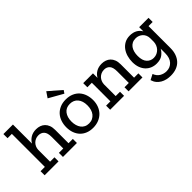

<svg xmlns="http://www.w3.org/2000/svg" viewBox="-26 -1366 2266 2266"><g transform="rotate(-45 1107.0 -232.5)"><path d="M323 0V-68H396V-261Q396 -329 369 -357.5Q342 -386 298 -386Q271 -386 249 -376Q227 -366 211 -349.5Q195 -333 186 -311.5Q177 -290 176 -266V-68H249V0H17V-68H89V-619H17V-688H176V-370Q199 -410 237.5 -433Q276 -456 329 -456Q362 -456 390 -446Q418 -436 439 -416Q460 -396 472 -365Q484 -334 484 -291V-68H556V0Z M1050 -223Q1050 -172 1033.5 -129Q1017 -86 986.5 -55Q956 -24 913.5 -7Q871 10 819 10Q768 10 727 -6.5Q686 -23 657.5 -53Q629 -83 613.5 -125.5Q598 -168 598 -219Q598 -268 612.5 -311.5Q627 -355 655.5 -387Q684 -419 726.5 -438Q769 -457 825 -457Q881 -457 923.5 -438.5Q966 -420 994 -388Q1022 -356 1036 -313.5Q1050 -271 1050 -223ZM958 -226Q958 -300 922 -343Q886 -386 823 -386Q758 -386 723.5 -341Q689 -296 689 -224Q689 -190 697.5 -160Q706 -130 722.5 -108Q739 -86 764 -73.5Q789 -61 822 -61Q855 -61 880 -73.5Q905 -86 922.5 -107.5Q940 -129 949 -159.5Q958 -190 958 -226ZM863 -516 684 -617 732 -688 888 -553Z M1418 0V-68H1490V-261Q1490 -329 1464 -357.5Q1438 -386 1395 -386Q1367 -386 1344.5 -376Q1322 -366 1306 -349Q1290 -332 1281 -310Q1272 -288 1271 -263V-68H1343V0H1111V-68H1183V-378H1108V-447H1271V-371Q1293 -411 1332 -433.5Q1371 -456 1423 -456Q1456 -456 1484 -446Q1512 -436 1533 -416Q1554 -396 1566 -365Q1578 -334 1578 -291V-68H1650V0Z M2129 -378V-11Q2129 42 2114 85Q2099 128 2070.5 159Q2042 190 1999.5 206.5Q1957 223 1902 223Q1867 223 1834.5 215.5Q1802 208 1774.5 192Q1747 176 1726 150.5Q1705 125 1695 90L1763 55Q1782 105 1820.5 127.5Q1859 150 1904 150Q1964 150 2003 108Q2042 66 2042 -13V-88Q2022 -50 1985 -23Q1948 4 1886 4Q1846 4 1811 -10Q1776 -24 1749.5 -51.5Q1723 -79 1708 -119.5Q1693 -160 1693 -213Q1693 -259 1705.5 -303Q1718 -347 1743 -381Q1768 -415 1805.5 -435.5Q1843 -456 1894 -456Q1945 -456 1983 -435.5Q2021 -415 2042 -377V-447H2198V-378ZM2042 -260Q2042 -288 2032.5 -311Q2023 -334 2006 -350Q1989 -366 1966.5 -375Q1944 -384 1919 -384Q1886 -384 1861.5 -371.5Q1837 -359 1821 -336.5Q1805 -314 1797 -284Q1789 -254 1789 -219Q1789 -142 1823.5 -105Q1858 -68 1908 -68Q1938 -68 1962.5 -79.5Q1987 -91 2004.5 -110Q2022 -129 2031.5 -153Q2041 -177 2042 -202Z"/></g></svg>

Font: Zilla Slab Medium
Style: Regular
Weight: 500
Designer: Typotheque.com
Foundry: Typotheque type foundry
Version: Version 1.1; 2017